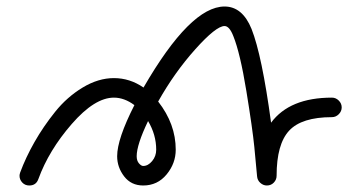

<svg xmlns="http://www.w3.org/2000/svg" viewBox="-20 -570 1110 590"><path d="M400 -90Q400 -76 407 -68Q414 -60 420 -60Q435 -60 447.5 -75Q460 -90 460 -110Q460 -156 435 -198Q400 -125 400 -90ZM70 0Q57 0 48.5 -9Q40 -18 40 -30Q40 -34 42 -40Q59 -86 86 -133.5Q113 -181 149.5 -226.5Q186 -272 234 -301Q282 -330 330 -330Q379 -330 421 -301Q565 -550 670 -550Q725 -550 753 -481Q785 -400 813 -193Q870 -270 1000 -270Q1012 -270 1021 -261Q1030 -252 1030 -240Q1030 -228 1021 -219Q1012 -210 1000 -210Q907 -210 868.5 -168.5Q830 -127 830 -30Q830 -18 821.5 -9Q813 0 800 0Q789 0 780 -8Q771 -16 770 -28Q767 -63 761.5 -118.5Q756 -174 737 -290.5Q718 -407 697 -459Q685 -490 670 -490Q644 -490 580 -418.5Q516 -347 466 -258Q520 -189 520 -110Q520 -68 492 -34Q464 0 420 0Q383 0 361.5 -28Q340 -56 340 -90Q340 -143 393 -247Q362 -270 330 -270Q271 -270 200.5 -189Q130 -108 98 -20Q91 0 70 0Z"/></svg>

Font: Pecita
Style: Book
Weight: 400
Width: 7
Version: Version 4.3